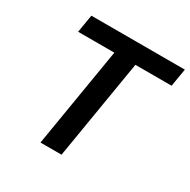

<svg xmlns="http://www.w3.org/2000/svg" viewBox="-163 -879 1020 1032"><g transform="rotate(30 347.5 -363.5)"><path d="M96.6 -616.8 115.1 -727.3H695.3L676.8 -616.8H452.1L349.8 0H219.1L321.4 -616.8Z"/></g></svg>

Font: Inter P Semi Bold
Style: Italic
Weight: 600
Italic angle: 9.39999°
Designer: Rasmus Andersson
Foundry: rsms
Version: Version 3.018;git-588b23468